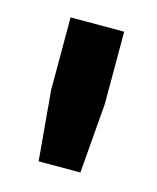

<svg xmlns="http://www.w3.org/2000/svg" viewBox="-60 -775 320 391"><g transform="rotate(15 100.0 -580.0)"><path d="M144 -430 156 -577V-730H43V-577L56 -430Z"/></g></svg>

Font: Tekne LDO SemiBold
Style: Regular
Weight: 600
Monospace: yes
Designer: Alessio Laiso, Mario Rullo, Paolo Rosset
Foundry: Alessio Laiso
Version: Version 1.000;hotconv 1.0.109;makeotfexe 2.5.65596